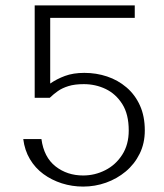

<svg xmlns="http://www.w3.org/2000/svg" viewBox="-20 -680 606 709"><path d="M287 9Q246.1 9 208.4 -3Q170.6 -15.1 140.3 -37.3Q110 -59.5 90.5 -92.3Q71 -125.1 65.9 -166.4H133Q142.1 -99.4 185 -65.7Q227.9 -32 287 -32Q330.1 -32 368.6 -51.5Q407.1 -70.9 431.2 -108.4Q455.4 -145.8 455.4 -198.1Q455.4 -258.2 431.5 -295.8Q407.7 -333.4 370.2 -351.4Q332.7 -369.3 289.4 -369.3Q255.7 -369.3 232.8 -362.1Q209.8 -355 193.8 -343.7Q177.7 -332.4 163.7 -318.8H108.1V-660H477.6V-614.1H165.4V-371.5Q189.5 -388.3 219.9 -399.6Q250.4 -410.9 291.4 -410.9Q335.6 -410.9 375.4 -397.6Q415.2 -384.4 447 -357.4Q478.7 -330.4 496.7 -290.6Q514.7 -250.9 514.7 -198.1Q514.7 -150.7 495.7 -112.3Q476.7 -73.8 444.3 -46.8Q411.9 -19.8 371.4 -5.4Q330.8 9 287 9Z"/></svg>

Font: Panamera Thin
Style: Regular
Weight: 100
Designer: Bastien Sozeau
Foundry: NBR — Bastien Sozeau
Version: Version 3.003;gftools[0.9.33]